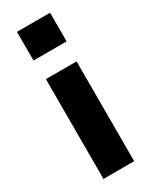

<svg xmlns="http://www.w3.org/2000/svg" viewBox="-191 -773 650 818"><g transform="rotate(-30 134.0 -363.5)"><path d="M52 -586V-727H215V-586ZM58 0V-491H209V0Z"/></g></svg>

Font: Nunito Sans ExtraBold
Style: Regular
Weight: 800
Designer: Vernon Adams
Foundry: Vernon Adams
Version: Version 3.101; ttfautohint (v1.8.4.7-5d5b);gftools[0.9.27]